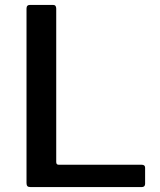

<svg xmlns="http://www.w3.org/2000/svg" viewBox="-20 -762 650 782"><path d="M88 -727Q88 -742 102 -742H196Q209 -742 209 -727V-102Q209 -91 219 -91H557Q571 -91 571 -79V-13Q571 -7 567.5 -3.5Q564 0 557 0H105Q95 0 91.5 -4Q88 -8 88 -16V-727Z"/></svg>

Font: Libre Franklin Thin Medium
Style: Regular
Weight: 500
Version: Version 3.000